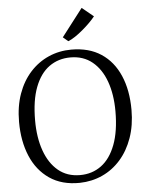

<svg xmlns="http://www.w3.org/2000/svg" viewBox="-64 -1034 839 1096"><g transform="rotate(-5 356.0 -486.0)"><path d="M349 11Q246 12.5 175.5 -35.8Q105 -84 69 -169.5Q33 -255 33 -365.5Q33 -455 58.5 -526.2Q84 -597.5 129.8 -647.8Q175.5 -698 236 -724.5Q296.5 -751 366 -751Q467 -751 536.5 -705Q606 -659 642.2 -575Q678.5 -491 678.5 -378.5Q678.5 -290 653.2 -218.5Q628 -147 583 -96Q538 -45 478.2 -17.8Q418.5 9.5 349 11ZM354 -33Q423.5 -33 475.8 -71.5Q528 -110 557.2 -187Q586.5 -264 586.5 -378.5Q586.5 -475 560 -549Q533.5 -623 482.2 -665Q431 -707 357 -707Q287.5 -707 235.2 -669.5Q183 -632 154 -556.2Q125 -480.5 125 -365.5Q125 -268 151.5 -193Q178 -118 229 -75.5Q280 -33 354 -33ZM353 -800.5 324 -825 445.5 -983 511.5 -929Q499 -913 479.8 -893.8Q460.5 -874.5 438.2 -855.8Q416 -837 394 -822.2Q372 -807.5 354 -800.5Z"/></g></svg>

Font: Merriweather 36pt Light
Style: Regular
Weight: 300
Designer: Eben Sorkin
Foundry: Eben Sorkin
Version: Version 2.100